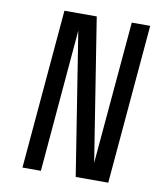

<svg xmlns="http://www.w3.org/2000/svg" viewBox="-80 -765 707 831"><g transform="rotate(10 273.5 -350.0)"><path d="M309 0 210 -626 156 0H75L136 -700H278L377 -74L432 -700H513L452 0Z"/></g></svg>

Font: Share
Style: Italic
Weight: 400
Version: Version 1.002